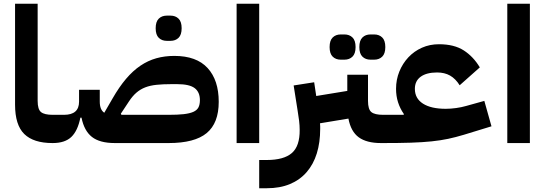

<svg xmlns="http://www.w3.org/2000/svg" viewBox="-20 -760 2895 1020"><path d="M259 0Q158 0 109 -48Q60 -96 60 -204V-740H180V-224Q180 -179 198 -164.5Q216 -150 260 -150H290V-30L260 0Z M510 -220Q510 -177 534 -161L578 -237Q613 -298 649.5 -341Q686 -384 726 -411Q766 -438 810.5 -450.5Q855 -463 906 -463Q1024 -463 1083 -398.5Q1142 -334 1142 -219Q1142 -106 1078 -53Q1014 0 876 0H590Q510 0 468.5 -32.5Q427 -65 413 -135H407Q393 -65 359 -32.5Q325 0 260 0V-120L290 -150H320Q400 -150 400 -220V-283H510ZM876 -150Q924 -150 955.5 -153.5Q987 -157 1006.5 -165.5Q1026 -174 1034 -189Q1042 -204 1042 -228Q1042 -271 1014 -292Q986 -313 921 -313H891Q846 -313 812 -309.5Q778 -306 752 -296Q726 -286 705 -268Q684 -250 665 -221L622 -156L625 -150ZM866 -543Q840 -543 823.5 -559Q807 -575 807 -610Q807 -645 823.5 -661Q840 -677 866 -677H886Q912 -677 928.5 -661Q945 -645 945 -610Q945 -575 928.5 -559Q912 -543 886 -543Z M1237 -740H1357V0H1237Z M1357 90H1397Q1488 90 1530.5 53Q1573 16 1572 -70Q1572 -93 1569 -118.5Q1566 -144 1561 -173L1540 -306L1649 -323L1660 -250L1825 -277V-363H1935V-224Q1935 -179 1953 -164.5Q1971 -150 2015 -150H2045V-30L2015 0H2004Q1928 0 1886 -30.5Q1844 -61 1831 -130L1680 -105Q1681 -97 1681 -89Q1681 -81 1681 -75Q1681 -3 1663 55Q1645 113 1609 154.5Q1573 196 1520 218Q1467 240 1398 240H1357ZM1948 -443Q1922 -443 1905.5 -459Q1889 -475 1889 -510Q1889 -545 1905.5 -561Q1922 -577 1948 -577H1968Q1994 -577 2010.5 -561Q2027 -545 2027 -510Q2027 -475 2010.5 -459Q1994 -443 1968 -443ZM1790 -443Q1764 -443 1747.5 -459Q1731 -475 1731 -510Q1731 -545 1747.5 -561Q1764 -577 1790 -577H1810Q1836 -577 1852.5 -561Q1869 -545 1869 -510Q1869 -475 1852.5 -459Q1836 -443 1810 -443Z M2015 -120 2045 -150H2125V-155Q2105 -184 2094.5 -217Q2084 -250 2084 -288Q2084 -337 2101.5 -380Q2119 -423 2149.5 -455.5Q2180 -488 2221.5 -506.5Q2263 -525 2312 -525Q2393 -525 2444 -492Q2495 -459 2529 -402L2422 -307Q2400 -342 2371 -358.5Q2342 -375 2302 -375Q2246 -375 2215 -352.5Q2184 -330 2184 -288Q2184 -237 2227 -209.5Q2270 -182 2348 -182Q2374 -182 2403 -186Q2432 -190 2456 -197L2553 -224L2591 -89L2444 -44Q2401 -31 2361 -22.5Q2321 -14 2273 -9Q2225 -4 2163 -2Q2101 0 2015 0Z M2675 -740H2795V0H2675Z"/></svg>

Font: IBM Plex Arabic
Style: Bold
Weight: 700
Designer: Mike Abbink, Paul van der Laan, Pieter van Rosmalen, Wael Morcos, Khajak Apelian
Foundry: Bold Monday
Version: Version 1.0